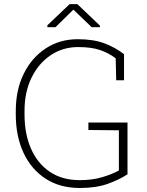

<svg xmlns="http://www.w3.org/2000/svg" viewBox="-20 -914 724 944"><path d="M372.6 10.3Q274.9 10.3 204.3 -35.4Q133.8 -81.1 95.7 -162.6Q57.6 -244.1 57.6 -351.1V-368.2Q57.6 -472.7 97.2 -552.2Q136.7 -631.8 205.6 -676.5Q274.4 -721.2 361.8 -721.2Q439 -721.2 492.7 -701.2Q546.4 -681.2 589.8 -647.5V-519.5H551.3L548.8 -627.4Q515.6 -652.8 472.9 -667.7Q430.2 -682.6 364.3 -682.6Q289.1 -682.6 229.5 -642.8Q169.9 -603 135.3 -532.5Q100.6 -461.9 100.6 -369.1V-351.1Q100.6 -255.4 132.6 -182.6Q164.6 -109.9 225.3 -69.1Q286.1 -28.3 371.6 -28.3Q433.1 -28.3 481.4 -42.5Q529.8 -56.6 564.5 -75.7V-273.4L414.6 -274.9V-311.5H606.9V-57.1Q565.4 -29.8 508.8 -9.8Q452.1 10.3 372.6 10.3ZM212.9 -780.3V-789.6L322.3 -893.6H360.4L471.2 -788.1V-780.3H430.7L340.8 -866.7L252.9 -780.3Z"/></svg>

Font: Roboto Slab ExtraLight
Style: Regular
Weight: 250
Designer: Google
Version: Version 2.000; ttfautohint (v1.8.1.43-b0c9)